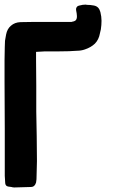

<svg xmlns="http://www.w3.org/2000/svg" viewBox="-20 -824 601 845"><path d="M138.7 -561.5Q138.7 -503.9 139.6 -447.3Q139.6 -389.6 139.6 -333Q140.6 -278.3 141.6 -223.6Q142.6 -169.9 142.6 -115.2Q142.6 -94.7 141.6 -75.2Q141.6 -54.7 140.6 -35.2Q140.6 -31.2 139.6 -27.3Q139.6 -23.4 138.7 -20.5Q135.7 -10.7 129.9 -5.9Q125 -1 114.3 -1Q96.7 0 79.1 0Q60.5 1 43 1Q36.1 1 30.3 -1Q23.4 -2 16.6 -2.9Q9.8 -3.9 6.8 -7.8Q2.9 -12.7 2.9 -18.6Q2 -26.4 2 -34.2Q1 -42 1 -49.8Q1 -153.3 1 -256.8Q1 -360.4 0 -463.9Q0 -502 0 -540Q0 -549.8 0 -559.6Q0 -587.9 1 -616.2Q1 -629.9 2 -644.5Q3.9 -658.2 6.8 -671.9Q11.7 -697.3 28.3 -710.9Q44.9 -725.6 70.3 -726.6Q99.6 -727.5 128.9 -727.5Q159.2 -727.5 188.5 -727.5Q213.9 -727.5 240.2 -727.5Q265.6 -727.5 291 -727.5Q293 -727.5 294.9 -727.5Q296.9 -727.5 297.9 -728.5Q310.5 -730.5 314.5 -736.3Q319.3 -743.2 318.4 -754.9Q318.4 -760.7 317.4 -765.6Q316.4 -771.5 315.4 -776.4Q313.5 -787.1 317.4 -792Q320.3 -797.9 330.1 -799.8Q343.8 -803.7 357.4 -803.7Q359.4 -803.7 362.3 -802.7Q377.9 -802.7 392.6 -799.8Q404.3 -797.9 412.1 -790Q418.9 -782.2 421.9 -770.5Q426.8 -751 426.8 -732.4Q426.8 -713.9 423.8 -694.3Q422.9 -690.4 421.9 -686.5Q420.9 -681.6 419.9 -677.7Q415 -649.4 397.5 -631.8Q379.9 -615.2 353.5 -606.4Q336.9 -600.6 318.4 -600.6Q300.8 -599.6 283.2 -598.6Q255.9 -597.7 228.5 -597.7Q202.1 -597.7 174.8 -597.7Q166 -597.7 157.2 -596.7Q148.4 -595.7 138.7 -595.7Q138.7 -595.7 138.7 -595.7Q138.7 -586.9 138.7 -578.1Q138.7 -569.3 138.7 -561.5Z"/></svg>

Font: KARPATY Font
Style: Regular
Weight: 400
Designer: Inna Sieryk
Version: Version 1.1